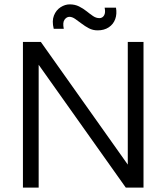

<svg xmlns="http://www.w3.org/2000/svg" viewBox="-20 -859 762 879"><path d="M85 0V-667H167L583 -80L565 -52V-667H637V0H556L124 -609L157 -640V0ZM272 -727H226Q217 -763 227 -788Q237 -813 257.5 -826Q278 -839 299 -839Q323 -839 342 -829.5Q361 -820 376.5 -807.5Q392 -795 406 -785.5Q420 -776 435 -776Q449 -776 456.5 -788.5Q464 -801 459 -824H511Q516 -795 507.5 -771.5Q499 -748 478 -734Q457 -720 427 -720Q405 -720 387 -729.5Q369 -739 353.5 -751Q338 -763 324 -772.5Q310 -782 298 -782Q285 -782 275.5 -769Q266 -756 272 -727Z"/></svg>

Font: Maven Pro VF Beta
Style: Regular
Weight: 400
Designer: Joe Prince
Foundry: Joe Prince
Version: Version 2.002